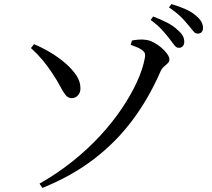

<svg xmlns="http://www.w3.org/2000/svg" viewBox="-20 -863 1040 943"><path d="M174 39Q262 -11 337.5 -71.5Q413 -132 473.5 -198Q534 -264 579 -331Q624 -398 652.5 -460.5Q681 -523 691 -576Q694 -589 692 -599Q690 -609 674.5 -619.5Q659 -630 622 -643L628 -664Q643 -667 662 -668.5Q681 -670 698 -667Q715 -665 735 -654.5Q755 -644 772.5 -629Q790 -614 801 -598.5Q812 -583 812 -571Q812 -560 803.5 -552Q795 -544 784 -534.5Q773 -525 766 -507Q710 -379 630 -272Q550 -165 441 -81.5Q332 2 188 60ZM332 -381Q314 -381 301.5 -397Q289 -413 275 -440Q261 -467 239 -500Q215 -537 189 -568Q163 -599 132 -627L147 -646Q188 -629 228 -605Q268 -581 301 -552.5Q334 -524 354.5 -493.5Q375 -463 375 -431Q376 -410 363.5 -395.5Q351 -381 332 -381ZM858 -628Q846 -628 836 -641.5Q826 -655 812 -673Q797 -693 775.5 -716.5Q754 -740 720 -765L732 -782Q772 -767 802.5 -751Q833 -735 852 -716Q871 -700 878 -686.5Q885 -673 885 -657Q885 -644 877.5 -636Q870 -628 858 -628ZM951 -698Q938 -698 928 -711.5Q918 -725 902 -743Q887 -762 866.5 -782Q846 -802 810 -827L822 -843Q862 -831 892 -817.5Q922 -804 940 -788Q960 -772 968.5 -757Q977 -742 977 -726Q977 -713 970.5 -705.5Q964 -698 951 -698Z"/></svg>

Font: Noto Serif SC ExtraLight Medium
Style: Regular
Weight: 500
Version: Version 2.002-H1;hotconv 1.1.0;makeotfexe 2.6.0